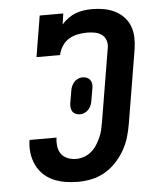

<svg xmlns="http://www.w3.org/2000/svg" viewBox="-53 -789 707 844"><g transform="rotate(-5 300.0 -367.5)"><path d="M258 8Q230 8 202 3.5Q174 -1 149 -12Q124 -23 105 -41.5Q86 -60 74.5 -84.5Q63 -109 59.5 -137.5Q56 -166 61 -194H180Q177 -175 179.5 -155.5Q182 -136 192.5 -121.5Q203 -107 221 -100Q239 -93 258 -93Q275 -93 292.5 -99Q310 -105 324.5 -117Q339 -129 349 -144.5Q359 -160 366.5 -176.5Q374 -193 378 -210Q382 -227 385 -245L439 -569Q442 -586 436 -602Q430 -618 417 -627Q404 -636 387 -639Q370 -642 354 -642Q333 -642 312.5 -638Q292 -634 273.5 -623Q255 -612 243 -593Q231 -574 227 -554H123L153 -735H257L250 -687Q263 -702 279 -713.5Q295 -725 312.5 -731.5Q330 -738 348.5 -740.5Q367 -743 385 -743Q411 -743 436 -738.5Q461 -734 483.5 -723Q506 -712 523 -694.5Q540 -677 549 -654Q558 -631 559 -605Q560 -579 556 -553L502 -228Q497 -198 488.5 -169Q480 -140 464 -112Q448 -84 426 -60.5Q404 -37 376.5 -21Q349 -5 318.5 1.5Q288 8 258 8ZM293 -287Q283 -287 274 -290.5Q265 -294 259.5 -301.5Q254 -309 253 -318.5Q252 -328 253 -338L262 -390Q263 -400 267 -410.5Q271 -421 278 -429.5Q285 -438 295.5 -443Q306 -448 317 -448Q326 -448 335 -444.5Q344 -441 349.5 -433.5Q355 -426 356.5 -416.5Q358 -407 356 -397L347 -345Q346 -335 342 -324.5Q338 -314 331 -305.5Q324 -297 313.5 -292Q303 -287 293 -287Z"/></g></svg>

Font: Iosevka Curly Slab ExObl
Style: Bold
Weight: 700
Width: 7
Italic angle: -9°
Monospace: yes
Designer: Belleve Invis
Foundry: Belleve Invis
Version: Version 11.0.0; ttfautohint (v1.8.3)